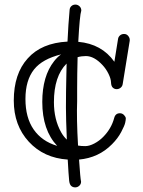

<svg xmlns="http://www.w3.org/2000/svg" viewBox="-20 -770 622 836"><path d="M324.2 -75.2Q329.6 6.8 333 21Q333 31.7 325.2 38.8Q317.4 45.9 307.4 45.9Q297.4 45.9 290.3 39.8Q283.2 33.7 281.2 17.6Q278.3 -11.7 274.9 -75.2Q170.9 -82 105.5 -152.8Q40 -224.1 40 -332Q40 -448.7 100.6 -515.6Q160.6 -583 273.9 -588.9Q277.3 -664.1 283.2 -728Q284.2 -737.8 291.3 -743.9Q298.3 -750 308.3 -750Q318.4 -750 326.2 -742.7Q334 -735.4 334 -724.1Q327.1 -704.1 320.8 -587.9Q423.3 -578.6 478 -501L494.1 -601.1Q495.6 -609.9 502.7 -616Q509.8 -622.1 520.5 -622.1Q531.2 -622.1 538.1 -613.8Q544.9 -605.5 544.9 -597.2V-592.8L514.2 -403.8Q512.7 -394 505.1 -387.9Q497.6 -381.8 487.8 -381.8Q478 -381.8 470.9 -388.7Q463.9 -395.5 463.4 -411.4Q462.9 -427.2 452.4 -448.7Q441.9 -470.2 425.8 -487.3Q389.6 -525.9 354 -525.9Q334.5 -525.9 317.9 -521Q315.9 -442.9 315.9 -386.2V-329.1Q313 -253.4 319.8 -136.2Q333.5 -133.8 351.3 -133.8Q369.1 -133.8 390.9 -145.3Q412.6 -156.7 429.7 -174.3Q464.8 -210 477.1 -255.9Q482.4 -276.9 502 -276.9Q512.7 -276.9 520.3 -268.8Q527.8 -260.7 527.8 -254.4Q527.8 -248 525.1 -235.6Q522.5 -223.1 507.8 -195.3Q493.2 -167.5 467.8 -142.1Q409.7 -83 324.2 -75.2ZM229 -134.8Q164.1 -203.6 164.1 -326.2Q164.1 -438.5 215.8 -503.9Q230.5 -522.5 246.1 -533.2Q164.6 -513.2 128.4 -467.8Q90.8 -420.4 90.8 -339.1Q90.8 -257.8 126.5 -206.3Q162.1 -154.8 229 -134.8ZM271 -162.1Q267.1 -253.4 267.1 -301.8Q267.1 -350.1 267.6 -372.8Q268.1 -395.5 268.6 -425.3Q269 -455.1 270 -493.2Q214.8 -438 214.8 -325.2Q214.8 -250 246.1 -194.3Q256.3 -175.8 271 -162.1Z"/></svg>

Font: Ribeye Marrow
Style: Regular
Weight: 400
Designer: Astigmatic (AOETI)
Foundry: Astigmatic (AOETI)
Version: Version 1.000